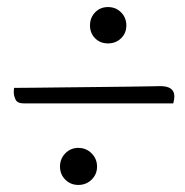

<svg xmlns="http://www.w3.org/2000/svg" viewBox="-20 -525 523 544"><path d="M235 -453Q235 -475 249.5 -490Q264 -505 286 -505Q308 -505 323 -490Q338 -475 338 -453Q338 -431 323 -416.5Q308 -402 286 -402Q264 -402 249.5 -416.5Q235 -431 235 -453ZM434 -281Q474 -281 474 -252Q474 -244 471 -232H48Q29 -232 24 -243Q19 -254 19 -264Q19 -269 19.5 -272.5Q20 -276 20 -276Q43 -276 82 -276.5Q121 -277 167.5 -277.5Q214 -278 261 -278.5Q308 -279 347 -279.5Q386 -280 410 -280.5Q434 -281 434 -281ZM150 -53Q150 -75 165 -90.5Q180 -106 202 -106Q224 -106 239.5 -90.5Q255 -75 255 -53Q255 -31 239.5 -16Q224 -1 202 -1Q180 -1 165 -16Q150 -31 150 -53Z"/></svg>

Font: Sedan
Style: Italic
Weight: 400
Italic angle: -13.8°
Designer: Sebastian Salazar
Foundry: Sebastian Salazar
Version: Version 1.100; ttfautohint (v1.8.4.7-5d5b)